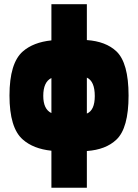

<svg xmlns="http://www.w3.org/2000/svg" viewBox="-20 -879 646 899"><path d="M220.7 0V-173.3Q136.2 -182.1 86.9 -225.6Q24.4 -279.8 24.4 -431.6Q24.4 -583.5 86.9 -638.2Q136.2 -681.2 220.7 -689.9V-859.4H386.7V-691.4Q475.6 -685.1 524.9 -638.7Q582 -584.5 582 -431.6Q582 -278.8 524.9 -225.1Q475.6 -178.2 386.7 -171.9V0ZM386.7 -347.2Q423.8 -362.8 423.8 -429.2Q423.8 -498.5 386.7 -515.6ZM182.6 -430.2Q182.6 -367.7 220.7 -349.6V-513.7Q182.6 -495.1 182.6 -430.2Z"/></svg>

Font: webenart
Style: Regular
Weight: 400
Designer: Vernon Adams
Foundry: Vernon Adams
Version: Version 2.116; ttfautohint (v1.8.3)